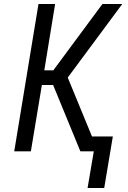

<svg xmlns="http://www.w3.org/2000/svg" viewBox="-20 -755 640 958"><path d="M417 183 448 0H381L245 -331H189L134 0H51L172 -735H255L201 -404H246L491 -735H590L318 -368L439 -74H543L500 183Z"/></svg>

Font: Iosevka Extended Oblique
Style: Regular
Weight: 400
Width: 7
Italic angle: -9°
Monospace: yes
Designer: Belleve Invis
Foundry: Belleve Invis
Version: Version 32.0.1; ttfautohint (v1.8.4)